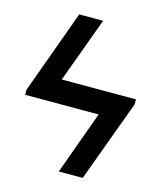

<svg xmlns="http://www.w3.org/2000/svg" viewBox="-109 -806 748 886"><g transform="rotate(15 264.5 -362.5)"><path d="M513.7 -389.6 370.1 0H255.9L365.2 -301.8H14.2V-325.7L159.2 -724.6H273.4L159.2 -413.6H513.7Z"/></g></svg>

Font: Arimo
Style: Bold
Weight: 700
Designer: Steve Matteson
Foundry: Monotype Imaging Inc.
Version: Version 1.33